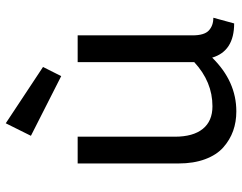

<svg xmlns="http://www.w3.org/2000/svg" viewBox="-104 -696 813 644"><g transform="rotate(-90 302.0 -374.5)"><path d="M564 -64.9 544.9 4.9Q452.1 4.9 430.2 -68.8Q350.6 12.2 250 12.2Q214.8 12.2 184.6 1.5Q154.3 -9.3 129.2 -31.5Q104 -53.7 89.6 -92.3Q75.2 -130.9 75.2 -182.1V-520H165V-193.8Q165 -132.8 191.2 -100.3Q217.3 -67.9 267.1 -67.9Q349.1 -67.9 415 -128.9V-520H504.9V-134.8Q504.9 -95.2 521.2 -80.1Q537.6 -64.9 564 -64.9ZM398.9 -636.2 368.2 -575.2 168 -676.8 210 -761.2Z"/></g></svg>

Font: ABeeZee
Style: Regular
Weight: 400
Designer: Anja Meiners
Foundry: Anja Meiners
Version: Version 1.002